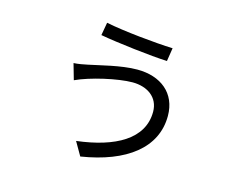

<svg xmlns="http://www.w3.org/2000/svg" viewBox="-97 -778 1194 976"><g transform="rotate(15 500.0 -290.0)"><path d="M353 -636 341 -568C428 -552 615 -530 697 -527L708 -597C618 -600 446 -617 353 -636ZM696 -259C696 -115 556 -39 356 -15L397 56C632 19 774 -90 774 -258C774 -378 687 -446 564 -446C477 -446 370 -416 314 -405C291 -400 264 -395 241 -394L265 -310C340 -345 480 -377 557 -377C634 -377 696 -336 696 -259Z"/></g></svg>

Font: Spoqa Han Sans Neo
Style: Regular
Weight: 400
Designer: [Spoqa Han Sans Neo] Dong-huui Kim ___ Younghwa Kang ___ Yujin Lee ___ [Noto Sans] Ryoko NISHIZUKA ____ (kana & ideograp
Foundry: Spoqa (http://www.spoqa-han-sans.com)
Version: Version 1.100;hotconv 1.0.109;makeotfexe 2.5.65596